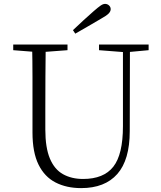

<svg xmlns="http://www.w3.org/2000/svg" viewBox="-20 -952 828 987"><path d="M355 -797Q382 -823 409.5 -848Q437 -873 462 -895Q485 -915 497.5 -923.5Q510 -932 520 -932Q532 -932 540.5 -924Q549 -916 549 -905Q549 -893 538 -882Q527 -871 498 -855Q466 -836 433 -817Q400 -798 367 -779ZM397 15Q322 15 265.5 -14Q209 -43 178 -106Q147 -169 147 -271V-387Q147 -472 147 -556Q147 -640 145 -723H215Q214 -641 213.5 -557Q213 -473 213 -387V-286Q213 -193 236.5 -137Q260 -81 304 -56.5Q348 -32 407 -32Q513 -32 562.5 -95Q612 -158 612 -303V-723H648L647 -278Q647 -130 583 -57.5Q519 15 397 15ZM48 -694V-723H327V-694L194 -684H175ZM489 -694V-723H744V-694L636 -684H618Z"/></svg>

Font: Noto Serif TC ExtraLight ExtraLight
Style: Regular
Weight: 250
Version: Version 2.003-H1;hotconv 1.1.1;makeotfexe 2.6.0